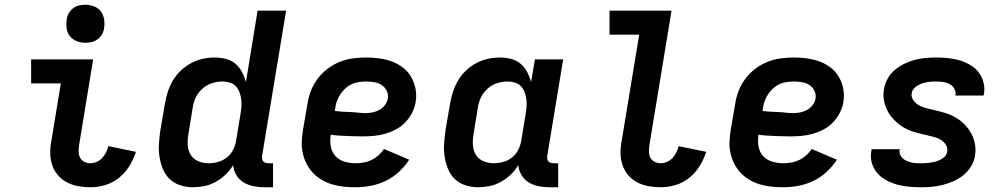

<svg xmlns="http://www.w3.org/2000/svg" viewBox="-20 -780 4240 808"><path d="M361 8Q335 8 309.5 3.5Q284 -1 262 -12.5Q240 -24 224 -42.5Q208 -61 200 -84.5Q192 -108 191.5 -134Q191 -160 196 -186L236 -429H111V-530H372L313 -170Q311 -156 311 -142Q311 -128 317 -116.5Q323 -105 335 -99Q347 -93 361 -93Q374 -93 387.5 -99Q401 -105 410.5 -115.5Q420 -126 426.5 -139Q433 -152 436 -165L552 -141Q542 -110 524.5 -81.5Q507 -53 481 -32Q455 -11 423.5 -1.5Q392 8 361 8ZM339 -600Q320 -600 302.5 -607Q285 -614 274 -628Q263 -642 260.5 -661Q258 -680 261 -699Q263 -713 270 -725Q277 -737 288 -745.5Q299 -754 312.5 -757Q326 -760 339 -760Q358 -760 376 -753Q394 -746 404.5 -732Q415 -718 418 -699Q421 -680 418 -661Q416 -647 409 -635Q402 -623 390.5 -614.5Q379 -606 365.5 -603Q352 -600 339 -600Z M792 8Q764 8 738 -0.5Q712 -9 693.5 -27Q675 -45 665 -70Q655 -95 651 -121.5Q647 -148 649 -176.5Q651 -205 655 -233L674 -343Q678 -368 686 -393Q694 -418 707.5 -441Q721 -464 741 -483Q761 -502 784.5 -514.5Q808 -527 833.5 -532.5Q859 -538 884 -538Q908 -538 931 -532Q954 -526 971 -511.5Q988 -497 998.5 -477Q1009 -457 1015 -435L1064 -735H1184L1083 -124Q1082 -118 1083 -112Q1084 -106 1087.5 -101.5Q1091 -97 1097 -95Q1103 -93 1110 -93H1129V8H1093Q1069 8 1046.5 3.5Q1024 -1 1005 -12.5Q986 -24 974.5 -43.5Q963 -63 961 -85Q948 -63 929 -45Q910 -27 887.5 -14.5Q865 -2 840.5 3Q816 8 792 8ZM857 -93Q877 -93 897.5 -98.5Q918 -104 935 -117.5Q952 -131 961.5 -150.5Q971 -170 974 -190L992 -300Q995 -316 996 -332Q997 -348 995 -363Q993 -378 987.5 -392.5Q982 -407 972 -417.5Q962 -428 947 -432.5Q932 -437 916 -437Q894 -437 872 -430Q850 -423 832 -407Q814 -391 804 -370Q794 -349 791 -327L773 -217Q769 -194 770 -171Q771 -148 782 -129.5Q793 -111 813.5 -102Q834 -93 857 -93Z M1476 8Q1451 8 1426.5 5.5Q1402 3 1378.5 -4Q1355 -11 1334.5 -23Q1314 -35 1298 -51.5Q1282 -68 1271 -89Q1260 -110 1254.5 -134Q1249 -158 1250 -183Q1251 -208 1255 -233L1274 -343Q1278 -371 1288.5 -398Q1299 -425 1317 -449Q1335 -473 1359 -491Q1383 -509 1410.5 -520Q1438 -531 1466.5 -534.5Q1495 -538 1522 -538Q1550 -538 1578 -534Q1606 -530 1631 -520.5Q1656 -511 1677 -494.5Q1698 -478 1711 -455Q1724 -432 1729 -404.5Q1734 -377 1729 -349Q1725 -326 1713.5 -304Q1702 -282 1684.5 -264Q1667 -246 1644.5 -234.5Q1622 -223 1598.5 -216.5Q1575 -210 1551.5 -208Q1528 -206 1505 -206Q1493 -206 1481.5 -206.5Q1470 -207 1458 -207H1456Q1435 -208 1414 -209Q1393 -210 1372 -213Q1368 -188 1372 -164.5Q1376 -141 1391 -124Q1406 -107 1429 -100Q1452 -93 1476 -93Q1493 -93 1510 -96Q1527 -99 1543 -106.5Q1559 -114 1572.5 -126Q1586 -138 1596 -153L1702 -108Q1684 -80 1658.5 -56.5Q1633 -33 1602.5 -18.5Q1572 -4 1540 2Q1508 8 1476 8ZM1518 -304Q1533 -304 1548 -307Q1563 -310 1576.5 -317.5Q1590 -325 1600 -338Q1610 -351 1612 -365Q1615 -382 1607.5 -397.5Q1600 -413 1586.5 -422Q1573 -431 1556 -434Q1539 -437 1522 -437Q1507 -437 1491.5 -435Q1476 -433 1461.5 -426.5Q1447 -420 1434.5 -409Q1422 -398 1413 -384.5Q1404 -371 1398.5 -356.5Q1393 -342 1391 -327L1389 -313Q1404 -311 1420.5 -310Q1437 -309 1453.5 -308.5Q1470 -308 1486 -306Q1502 -304 1518 -304Z M1992 8Q1964 8 1938 -0.5Q1912 -9 1893.5 -27Q1875 -45 1865 -70Q1855 -95 1851 -121.5Q1847 -148 1849 -176.5Q1851 -205 1855 -233L1874 -343Q1878 -368 1886 -393Q1894 -418 1907.5 -441Q1921 -464 1941 -483Q1961 -502 1984.5 -514.5Q2008 -527 2033.5 -532.5Q2059 -538 2084 -538Q2108 -538 2131 -532Q2154 -526 2171 -511.5Q2188 -497 2198.5 -477Q2209 -457 2215 -435L2231 -530H2350L2283 -124Q2282 -118 2283 -112Q2284 -106 2287.5 -101.5Q2291 -97 2297 -95Q2303 -93 2310 -93H2329V8H2293Q2269 8 2246.5 3.5Q2224 -1 2205 -12.5Q2186 -24 2174.5 -43.5Q2163 -63 2161 -85Q2148 -63 2129 -45Q2110 -27 2087.5 -14.5Q2065 -2 2040.5 3Q2016 8 1992 8ZM2057 -93Q2077 -93 2097.5 -98.5Q2118 -104 2135 -117.5Q2152 -131 2161.5 -150.5Q2171 -170 2174 -190L2192 -300Q2195 -316 2196 -332Q2197 -348 2195 -363Q2193 -378 2187.5 -392.5Q2182 -407 2172 -417.5Q2162 -428 2147 -432.5Q2132 -437 2116 -437Q2094 -437 2072 -430Q2050 -423 2032 -407Q2014 -391 2004 -370Q1994 -349 1991 -327L1973 -217Q1969 -194 1970 -171Q1971 -148 1982 -129.5Q1993 -111 2013.5 -102Q2034 -93 2057 -93Z M2761 8Q2735 8 2709.5 3.5Q2684 -1 2662 -12.5Q2640 -24 2624 -42.5Q2608 -61 2600 -84.5Q2592 -108 2591.5 -134Q2591 -160 2596 -186L2670 -634H2545V-735H2806L2713 -170Q2711 -156 2711 -142Q2711 -128 2717 -116.5Q2723 -105 2735 -99Q2747 -93 2761 -93Q2774 -93 2787.5 -99Q2801 -105 2810.5 -115.5Q2820 -126 2826.5 -139Q2833 -152 2836 -165L2952 -141Q2942 -110 2924.5 -81.5Q2907 -53 2881 -32Q2855 -11 2823.5 -1.5Q2792 8 2761 8Z M3276 8Q3251 8 3226.5 5.5Q3202 3 3178.5 -4Q3155 -11 3134.5 -23Q3114 -35 3098 -51.5Q3082 -68 3071 -89Q3060 -110 3054.5 -134Q3049 -158 3050 -183Q3051 -208 3055 -233L3074 -343Q3078 -371 3088.5 -398Q3099 -425 3117 -449Q3135 -473 3159 -491Q3183 -509 3210.5 -520Q3238 -531 3266.5 -534.5Q3295 -538 3322 -538Q3350 -538 3378 -534Q3406 -530 3431 -520.5Q3456 -511 3477 -494.5Q3498 -478 3511 -455Q3524 -432 3529 -404.5Q3534 -377 3529 -349Q3525 -326 3513.5 -304Q3502 -282 3484.5 -264Q3467 -246 3444.5 -234.5Q3422 -223 3398.5 -216.5Q3375 -210 3351.5 -208Q3328 -206 3305 -206Q3293 -206 3281.5 -206.5Q3270 -207 3258 -207H3256Q3235 -208 3214 -209Q3193 -210 3172 -213Q3168 -188 3172 -164.5Q3176 -141 3191 -124Q3206 -107 3229 -100Q3252 -93 3276 -93Q3293 -93 3310 -96Q3327 -99 3343 -106.5Q3359 -114 3372.5 -126Q3386 -138 3396 -153L3502 -108Q3484 -80 3458.5 -56.5Q3433 -33 3402.5 -18.5Q3372 -4 3340 2Q3308 8 3276 8ZM3318 -304Q3333 -304 3348 -307Q3363 -310 3376.5 -317.5Q3390 -325 3400 -338Q3410 -351 3412 -365Q3415 -382 3407.5 -397.5Q3400 -413 3386.5 -422Q3373 -431 3356 -434Q3339 -437 3322 -437Q3307 -437 3291.5 -435Q3276 -433 3261.5 -426.5Q3247 -420 3234.5 -409Q3222 -398 3213 -384.5Q3204 -371 3198.5 -356.5Q3193 -342 3191 -327L3189 -313Q3204 -311 3220.5 -310Q3237 -309 3253.5 -308.5Q3270 -308 3286 -306Q3302 -304 3318 -304Z M3855 8Q3829 8 3803.5 5.5Q3778 3 3754.5 -3.5Q3731 -10 3709 -22Q3687 -34 3671.5 -52Q3656 -70 3649 -94.5Q3642 -119 3647 -145Q3647 -146 3647.5 -148Q3648 -150 3648 -152H3767Q3767 -151 3766.5 -150.5Q3766 -150 3766 -149Q3764 -139 3768 -129.5Q3772 -120 3779 -113.5Q3786 -107 3795.5 -103Q3805 -99 3814.5 -96.5Q3824 -94 3834.5 -93.5Q3845 -93 3855 -93Q3871 -93 3887 -94.5Q3903 -96 3919 -100.5Q3935 -105 3949.5 -115.5Q3964 -126 3966 -142Q3969 -158 3960.5 -171Q3952 -184 3939.5 -191.5Q3927 -199 3912.5 -203Q3898 -207 3883 -210.5Q3868 -214 3853 -217.5Q3838 -221 3824 -225.5Q3810 -230 3796.5 -236.5Q3783 -243 3771 -251.5Q3759 -260 3748.5 -270Q3738 -280 3729 -291.5Q3720 -303 3713.5 -316.5Q3707 -330 3703 -344Q3699 -358 3698 -373.5Q3697 -389 3700 -405Q3704 -428 3715.5 -449Q3727 -470 3745.5 -485.5Q3764 -501 3785.5 -511.5Q3807 -522 3829.5 -528Q3852 -534 3874.5 -536Q3897 -538 3920 -538Q3945 -538 3970 -535.5Q3995 -533 4018.5 -526Q4042 -519 4062.5 -507Q4083 -495 4097.5 -477Q4112 -459 4118.5 -434.5Q4125 -410 4121 -385Q4120 -384 4120 -382Q4120 -380 4119 -378H4001Q4001 -379 4001 -379.5Q4001 -380 4001 -381Q4003 -395 3995.5 -407.5Q3988 -420 3976 -426.5Q3964 -433 3949.5 -435Q3935 -437 3920 -437Q3905 -437 3890 -435.5Q3875 -434 3860.5 -429Q3846 -424 3832.5 -413.5Q3819 -403 3817 -388Q3814 -373 3822.5 -360Q3831 -347 3843.5 -339Q3856 -331 3870.5 -327Q3885 -323 3900 -319.5Q3915 -316 3929.5 -312.5Q3944 -309 3958.5 -304.5Q3973 -300 3986.5 -293.5Q4000 -287 4012 -279Q4024 -271 4034.5 -261Q4045 -251 4054 -239Q4063 -227 4069.5 -214Q4076 -201 4080 -186.5Q4084 -172 4085 -156.5Q4086 -141 4083 -125Q4080 -102 4067 -80.5Q4054 -59 4035 -43.5Q4016 -28 3993.5 -18Q3971 -8 3948 -2Q3925 4 3901.5 6Q3878 8 3855 8Z"/></svg>

Font: Iosevka Curly Extended
Style: Bold Italic
Weight: 700
Width: 7
Italic angle: -9°
Monospace: yes
Designer: Belleve Invis
Foundry: Belleve Invis
Version: Version 11.1.0; ttfautohint (v1.8.3)